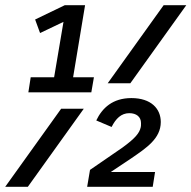

<svg xmlns="http://www.w3.org/2000/svg" viewBox="-52 -718 736 738"><path d="M-32 0H55L270 -300H183ZM283 0H535L544 -57H374L452 -109C510 -149 566 -185 566 -249C566 -300 529 -341 453 -341C381 -341 341 -303 318 -255L377 -230C393 -262 414 -283 445 -283C472 -283 490 -269 490 -245C490 -237 490 -232 489 -229C484 -206 467 -186 419 -151L294 -65ZM57 -363H299L309 -421H229L275 -698H197L83 -643L102 -591L192 -634L156 -421H66ZM362 -398H449L664 -698H577Z"/></svg>

Font: IBM Mono Medium
Style: Italic
Weight: 500
Italic angle: -9°
Monospace: yes
Designer: Mike Abbink, Paul van der Laan, Pieter van Rosmalen
Foundry: Bold Monday
Version: Version 2.3